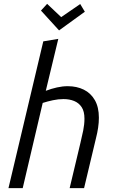

<svg xmlns="http://www.w3.org/2000/svg" viewBox="-20 -978 597 998"><path d="M24 0 205 -763 283 -776 218 -506Q247 -517 276 -523.5Q305 -530 332 -530Q379 -530 415.5 -512Q452 -494 473 -457.5Q494 -421 494 -366Q494 -341 490 -314Q486 -287 479 -260L417 0H342L398 -235Q406 -267 412.5 -299.5Q419 -332 419 -361Q419 -399 404.5 -421Q390 -443 365.5 -453Q341 -463 310 -463Q283 -463 255 -457Q227 -451 202 -443L98 0ZM287 -820 193 -923 225 -958 298 -889 397 -957 421 -917Z"/></svg>

Font: Ubuntu Sans
Style: Italic
Weight: 400
Italic angle: -13.5°
Designer: Dalton Maag Ltd
Foundry: Dalton Maag Ltd
Version: Version 1.006